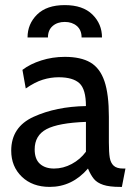

<svg xmlns="http://www.w3.org/2000/svg" viewBox="-20 -723 520 753"><path d="M24 -132Q24 -225 112 -265Q200 -305 317 -307Q317 -373 291.5 -396.5Q266 -420 210 -420Q179 -420 148 -410.5Q117 -401 81 -376L68 -449Q98 -472 142 -486Q186 -500 234 -500Q297 -500 334.5 -478Q372 -456 389.5 -405Q407 -354 407 -265V-165Q407 -125 410.5 -104.5Q414 -84 426 -73Q438 -62 463 -62H472L458 10H451Q409 10 385 2Q361 -6 348.5 -21Q336 -36 325 -62Q263 10 175 10Q107 10 65.5 -30Q24 -70 24 -132ZM317 -128V-245Q209 -241 162.5 -216.5Q116 -192 116 -137Q116 -99 136.5 -80.5Q157 -62 192 -62Q228 -62 261.5 -80Q295 -98 317 -128ZM380 -576H300Q300 -605 281.5 -621Q263 -637 234 -637Q205 -637 186.5 -621Q168 -605 168 -576H88Q88 -629 125.5 -666Q163 -703 234 -703Q305 -703 342.5 -666Q380 -629 380 -576Z"/></svg>

Font: Cabin
Style: Regular
Weight: 400
Designer: Pablo Impallari
Foundry: Pablo Impallari. http://www.impallari.com Igino Marini. http://www.ikern.com
Version: Version 2.200